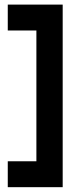

<svg xmlns="http://www.w3.org/2000/svg" viewBox="-20 -741 349 823"><path d="M13.3 -49.7H136V-610.3H13.3V-721.3H248.7V61.3H13.3Z"/></svg>

Font: Nata Sans
Style: Regular
Weight: 400
Designer: Daniel Uzquiano Cruz
Version: Version 1.001